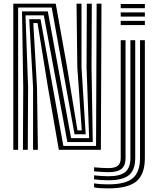

<svg xmlns="http://www.w3.org/2000/svg" viewBox="-20 -820 862 1051"><path d="M52.8 0V-800H285L347.2 -452.5L404 -106.2H427.5L403.2 -452.2L399 -800H426.2V-452.2L449 -85H388L263 -778.8H79.2V0ZM105.5 0 107.2 -342.8 100.5 -757.5H241.8L369.2 -63.8H468L453.8 -452.2L455.2 -800H482.5L481 -452.2L487.8 -42.5H348.8L219.8 -736.2H119.5L133.8 -342.8L132 0ZM161 0V-342.8L140 -715H201.8L326.8 -21.2H505.8L509 -800H535.5L532.2 0H302L241.8 -345.8L185.5 -693.8H162.2L182.5 -342.8L187.5 0ZM640.8 -775.2V-798.2H773V-775.2ZM640.8 -682.8V-705.8H773V-682.8ZM640.8 -729V-752H773V-729ZM573.2 211.2Q545.8 211.2 526.9 209.9Q508 208.5 495 205.5V183.5Q511 186.5 530.4 187.9Q549.8 189.2 573.2 189.2Q666 189.2 706.2 155.8Q746.5 122.2 746.5 45.2V-600H773V45.2Q773 134.2 726.6 172.8Q680.2 211.2 573.2 211.2ZM573.2 166.8Q551.5 166.8 532.4 165.5Q513.2 164.2 495 161.5V139.8Q515.8 142 535 143.4Q554.2 144.8 573.2 144.8Q637.8 144.8 665.8 121.5Q693.8 98.2 693.8 45V-600H720.2V45Q720.2 110.2 686.1 138.5Q652 166.8 573.2 166.8ZM573.2 122.5Q557 122.5 537.5 121.2Q518 120 495 117.8V95.8Q517.2 97.8 537 99Q556.8 100.2 573.2 100.2Q609.2 100.2 625 87.2Q640.8 74.2 640.8 45V-600H667.2V45Q667.2 86 645.4 104.2Q623.5 122.5 573.2 122.5Z"/></svg>

Font: Big Shoulders Inline Text Thin ExtraBold
Style: Regular
Weight: 800
Version: Version 2.002